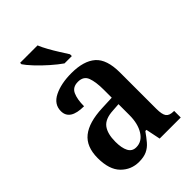

<svg xmlns="http://www.w3.org/2000/svg" viewBox="-228 -861 966 966"><g transform="rotate(-45 255.0 -378.0)"><path d="M174 10Q118 10 79 -29.5Q40 -69 40 -151Q40 -232 88 -270.5Q136 -309 234 -313L305 -316V-373Q305 -428 293 -460.5Q281 -493 241 -493Q203 -493 189.5 -463Q176 -433 176 -384Q76 -384 76 -449Q76 -498 125.5 -522.5Q175 -547 249 -547Q336 -547 380 -508.5Q424 -470 424 -376V-118Q424 -77 435.5 -62Q447 -47 477 -47H480V0H330L314 -78H306Q287 -51 270 -31Q253 -11 230.5 -0.5Q208 10 174 10ZM216 -52Q257 -52 281.5 -91Q306 -130 306 -191V-269L263 -266Q206 -263 183.5 -233Q161 -203 161 -146Q161 -102 174 -77Q187 -52 216 -52ZM259 -606Q233 -624 200.5 -652.5Q168 -681 141 -710Q114 -739 103 -756V-766H227Q236 -744 251 -717Q266 -690 282.5 -664Q299 -638 311 -619V-606Z"/></g></svg>

Font: Noto Serif Condensed SemiBold
Style: Regular
Weight: 600
Width: 3
Designer: Monotype Design Team
Foundry: Monotype Imaging Inc.
Version: Version 2.013